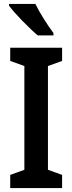

<svg xmlns="http://www.w3.org/2000/svg" viewBox="-20 -957 368 977"><path d="M160 -937H26V-928C54 -889 132 -810 172 -777H252V-789C225 -824 181 -893 160 -937ZM296 0V-67L224 -93V-621L296 -647V-714H32V-647L104 -621V-93L32 -67V0Z"/></svg>

Font: Noto Sans Arabic UI Cn SmBd
Style: Regular
Weight: 600
Width: 3
Designer: Monotype Design Team, Nadine Chahine and Nizar Qandah
Foundry: Monotype Imaging Inc.
Version: Version 2.010